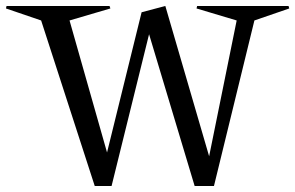

<svg xmlns="http://www.w3.org/2000/svg" viewBox="-77 -620 984 640"><path d="M-57.1 -591.8 -55.2 -600.1H288.1L291 -591.8L154.8 -551.8L279.8 -111.8L395 -579.1L474.1 -600.1L620.1 -99.1L711.9 -551.8L578.1 -591.8L580.1 -600.1H884.8L887.2 -591.8L771 -551.8L636.2 0H571.8L419.9 -505.9L294.9 0H238.8L60.1 -551.8Z"/></svg>

Font: Halibut
Style: Regular
Weight: 400
Designer: Matteo Maggi
Foundry: Collletttivo
Version: Version 3.080 | FøM Fix